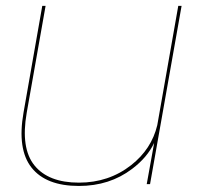

<svg xmlns="http://www.w3.org/2000/svg" viewBox="-20 -610 660 636"><path d="M466 0 488.5 -124.5 490.5 -136.5Q468 -88.5 417.5 -50.5Q343 6 241.5 6Q132.5 6 84.5 -54.8Q36.5 -115.5 58 -237.5L120 -590.5H131L68.5 -236.5Q48 -119 94.2 -62Q140.5 -5 241.5 -5Q340.5 -5 414.5 -63Q482 -116 501 -195.5L570.5 -590.5H581.5L477 0Z"/></svg>

Font: Anybody ExtraExpanded Thin
Style: Italic
Weight: 100
Width: 8
Italic angle: -10°
Designer: Tyler Finck
Foundry: Etcetera Type Company
Version: Version 1.010; ttfautohint (v1.8.3) -l 8 -r 50 -G 200 -x 14 